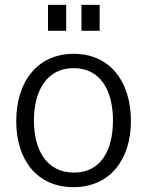

<svg xmlns="http://www.w3.org/2000/svg" viewBox="-20 -762 607 792"><path d="M283 10C433 10 520 -103 520 -263C520 -425 434 -540 284 -540C135 -540 47 -426 47 -262C47 -102 133 10 283 10ZM178 -742V-635H253V-742ZM316 -742V-635H391V-742ZM285 -50C173 -50 120 -142 120 -265C120 -388 173 -481 284 -481C394 -481 446 -389 446 -265C446 -141 395 -50 285 -50Z"/></svg>

Font: Cheyenne Sans Light
Style: Regular
Weight: 300
Designer: The Public Sans project authors (U.S. Web Design System), Libre Franklin designed by Pablo Impallari and Rodrigo Fuenzal
Foundry: The Cheyenne Sans Project Authors
Version: Version 2.007